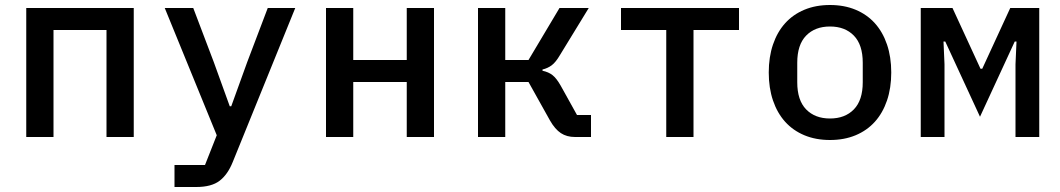

<svg xmlns="http://www.w3.org/2000/svg" viewBox="-20 -548 4240 768"><path d="M85 -516H515V0H406V-428H194V0H85Z M1051 -516H1161L911 100Q891 150 858.5 175Q826 200 765 200H678V112H800L847 -7L639 -516H753L835 -300L899 -123H905L969 -300Z M1284 -516H1393V-308H1607V-516H1716V0H1607V-220H1393V0H1284Z M1892 -516H2001V-308H2094L2218 -516H2335L2220 -328Q2203 -299 2187 -287Q2171 -275 2150 -270V-265Q2174 -260 2190 -247.5Q2206 -235 2223 -205L2288 -88H2344V0H2280Q2247 0 2223.5 -15.5Q2200 -31 2180 -66L2094 -220H2001V0H1892Z M2645 -428H2464V-516H2936V-428H2754V0H2645Z M3300 12Q3243 12 3197.5 -7Q3152 -26 3120.5 -61Q3089 -96 3072 -146Q3055 -196 3055 -258Q3055 -320 3072 -370Q3089 -420 3120.5 -455Q3152 -490 3197.5 -509Q3243 -528 3300 -528Q3357 -528 3402.5 -509Q3448 -490 3479.5 -455Q3511 -420 3528 -370Q3545 -320 3545 -258Q3545 -196 3528 -146Q3511 -96 3479.5 -61Q3448 -26 3402.5 -7Q3357 12 3300 12ZM3300 -74Q3360 -74 3395.5 -110.5Q3431 -147 3431 -219V-297Q3431 -369 3395.5 -405.5Q3360 -442 3300 -442Q3240 -442 3204.5 -405.5Q3169 -369 3169 -297V-219Q3169 -147 3204.5 -110.5Q3240 -74 3300 -74Z M3663 -516H3790L3902 -273H3909L4021 -516H4137V0H4042V-291L4046 -382H4039L3900 -81L3761 -382H3754L3758 -291V0H3663Z"/></svg>

Font: IBM Plex Mono Medium
Style: Regular
Weight: 500
Monospace: yes
Designer: Mike Abbink, Paul van der Laan, Pieter van Rosmalen
Foundry: Bold Monday
Version: Version 2.3